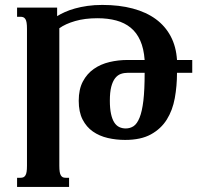

<svg xmlns="http://www.w3.org/2000/svg" viewBox="-20 -549 793 768"><path d="M490.7 -257.8Q476.1 -257.8 463.1 -253.2Q450.2 -248.5 440.4 -236.1Q430.7 -223.6 425 -201.9Q419.4 -180.2 419.4 -146Q419.4 -114.7 424.1 -93.5Q428.7 -72.3 437 -59.3Q445.3 -46.4 457 -40.8Q468.8 -35.2 482.9 -35.2Q500.5 -35.2 514.4 -44.4Q528.3 -53.7 538.3 -78.4Q548.3 -103 553.5 -146.2Q558.6 -189.5 558.6 -257.8ZM369.6 -476.1Q319.3 -476.1 280.5 -464.8Q241.7 -453.6 217.3 -436V113.8Q217.3 128.9 218.8 138.2Q220.2 147.5 223.6 152.8Q227.1 158.2 231.7 160.2Q236.3 162.1 243.2 162.1H256.3V198.7H48.3V162.1H62Q68.4 162.1 73.2 160.2Q78.1 158.2 81.5 152.8Q85 147.5 86.4 138.2Q87.9 128.9 87.9 113.8V-433.6Q87.9 -448.7 86.4 -458Q85 -467.3 81.5 -472.7Q78.1 -478 73.2 -480Q68.4 -481.9 62 -481.9H48.3V-518.6H208.5V-484.4Q221.7 -492.7 239.5 -500.7Q257.3 -508.8 280 -515.1Q302.7 -521.5 330.1 -525.4Q357.4 -529.3 389.2 -529.3Q457 -529.3 511 -514.9Q564.9 -500.5 603 -472.7Q641.1 -444.8 662.8 -403.8Q684.6 -362.8 688 -309.1H749V-257.8H688Q688 -205.1 679.2 -156.5Q670.4 -107.9 647.2 -70.8Q624 -33.7 583.7 -11.5Q543.5 10.7 480.5 10.7Q444.3 10.7 410.9 2.9Q377.4 -4.9 351.6 -22.9Q325.7 -41 310.3 -71Q294.9 -101.1 294.9 -146Q294.9 -191.9 311.5 -223.1Q328.1 -254.4 355.5 -273.4Q382.8 -292.5 418 -300.8Q453.1 -309.1 489.7 -309.1H558.6Q555.2 -355 541 -386.7Q526.9 -418.5 502.7 -438.2Q478.5 -458 445.1 -467Q411.6 -476.1 369.6 -476.1Z"/></svg>

Font: Arian AMU Serif
Style: Bold
Weight: 700
Designer: Ruben Hakobyan (Tarumian)
Foundry: Ruben Hakobyan (Tarumian)
Version: Version 1.002